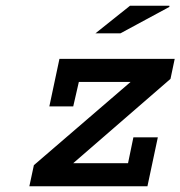

<svg xmlns="http://www.w3.org/2000/svg" viewBox="-20 -647 627 667"><path d="M186.5 -442.4H586.9L572.3 -373L234.4 -80.1H424.8L443.4 -169.9H528.3L492.2 0H82L97.7 -73.2L433.6 -362.3H253.9L234.4 -277.3H151.4ZM568.4 -623 398.4 -531.2H311.5L431.6 -627H568.4Z"/></svg>

Font: Thabit-Bold-Oblique
Style: Bold Oblique
Weight: 700
Designer: Regenerated by Nadim Shaikli
Foundry: MAK Alagha
Version: 0.01